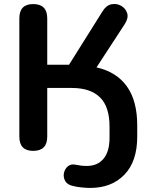

<svg xmlns="http://www.w3.org/2000/svg" viewBox="-20 -733 746 943"><path d="M423 190Q405 190 380 187.5Q355 185 337 180Q310 174 300 155.5Q290 137 294 117Q298 97 313 84Q328 71 352 76Q366 79 378.5 80.5Q391 82 407 82Q459 82 488.5 46.5Q518 11 518 -56V-111Q518 -209 471 -255Q424 -301 332 -301H212V-62Q212 8 143 8Q75 8 75 -62V-643Q75 -713 143 -713Q212 -713 212 -643V-415H319L484 -678Q502 -707 527.5 -712Q553 -717 575 -704.5Q597 -692 604.5 -668.5Q612 -645 593 -615L454 -402Q552 -380 603 -309Q654 -238 654 -117V-62Q654 60 591 125Q528 190 423 190Z"/></svg>

Font: Chiron GoRound TC SB
Style: Regular
Weight: 500
Designer: Ryoko NISHIZUKA 西塚涼子 (kana, bopomofo & ideographs); Paul D. Hunt (Latin, Greek & Cyrillic); Sandoll Communications 산돌커뮤니
Foundry: Adobe
Version: Version 1.000;hotconv 1.1.1;makeotfexe 2.6.0